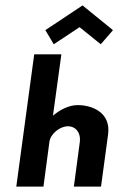

<svg xmlns="http://www.w3.org/2000/svg" viewBox="-20 -687 436 707"><path d="M206 -487H106L40 0H140L162 -165C166 -194 200 -222 230 -222C262 -222 278 -194 274 -165L252 0H352L378 -192C389 -273 319 -300 266 -300C234 -300 201 -283 175 -261ZM147 -576 178 -524 273 -587 351 -524 396 -576 284 -667Z"/></svg>

Font: Hussar Tani
Style: Kurs
Weight: 700
Foundry: Cannot Into Space Fonts
Version: Version 0.92